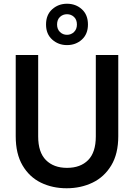

<svg xmlns="http://www.w3.org/2000/svg" viewBox="-20 -994 716 1026"><path d="M336 12Q260 12 198.5 -18Q137 -48 100.5 -110Q64 -172 64 -266V-700H184V-265Q184 -180 225.5 -138.5Q267 -97 338 -97Q410 -97 451 -138.5Q492 -180 492 -265V-700H612V-266Q612 -172 574.5 -110Q537 -48 474.5 -18Q412 12 336 12ZM338 -753Q292 -753 259 -782.5Q226 -812 226 -863Q226 -915 259 -944.5Q292 -974 338 -974Q385 -974 417.5 -944.5Q450 -915 450 -863Q450 -812 417.5 -782.5Q385 -753 338 -753ZM338 -808Q360 -808 375.5 -823Q391 -838 391 -863Q391 -889 375.5 -903.5Q360 -918 338 -918Q316 -918 300.5 -903.5Q285 -889 285 -863Q285 -838 300.5 -823Q316 -808 338 -808Z"/></svg>

Font: DM Sans SemiBold
Style: Regular
Weight: 600
Designer: Colophon Foundry, Jonny Pinhorn
Foundry: Colophon Foundry
Version: Version 4.004; ttfautohint (v1.8.4.7-5d5b)